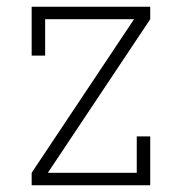

<svg xmlns="http://www.w3.org/2000/svg" viewBox="-20 -550 540 570"><path d="M74 0V-37L378 -493H114V-385H74V-530H426V-493L122 -37H386V-145H426V0Z"/></svg>

Font: Iosevka Slab Extralight
Style: Regular
Weight: 200
Monospace: yes
Designer: Belleve Invis
Foundry: Belleve Invis
Version: Version 11.1.1; ttfautohint (v1.8.3)